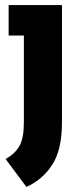

<svg xmlns="http://www.w3.org/2000/svg" viewBox="-20 -492 318 756"><path d="M74 -10V-352H14V-472H224V-10Q224 98 185.5 157Q147 216 84 244L2 134Q40 113 57 82Q74 51 74 -10Z"/></svg>

Font: Madhuban Bold
Style: Regular
Weight: 700
Designer: jaikishan Patel
Foundry: MagicType
Version: Version 1.000